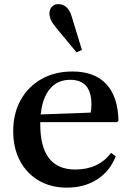

<svg xmlns="http://www.w3.org/2000/svg" viewBox="-20 -870 612 901"><path d="M294 10.5Q218.5 10.5 161.8 -22.8Q105 -56 73.5 -115.8Q42 -175.5 42 -254Q42 -337.5 77 -400.5Q112 -463.5 174.5 -499Q237 -534.5 320 -534.5Q423.5 -534.5 478.5 -475.8Q533.5 -417 536 -303.5L529 -297H169Q169 -292 169 -286.5Q169 -74.5 333 -74.5Q442 -74.5 501.5 -152.5L523 -137Q496.5 -67 436.2 -28.2Q376 10.5 294 10.5ZM309 -495.5Q250 -495.5 214.5 -453.2Q179 -411 171 -333L405 -341.5Q409 -353.5 409 -380.5Q409 -495.5 309 -495.5ZM339 -624.5 242 -741.5Q225.5 -761.5 218.8 -777.2Q212 -793 212 -806.5Q212 -825.5 223.2 -838Q234.5 -850.5 252 -850.5Q276.5 -850.5 292 -836Q307.5 -821.5 315.5 -795.5L364.5 -635.5Z"/></svg>

Font: Libre Caslon Text Medium
Style: Regular
Weight: 500
Designer: Pablo Impallari, Rodrigo Fuenzalida, Katja Schimmel
Foundry: Pablo Impallari, Rodrigo Fuenzalida
Version: Version 2.000